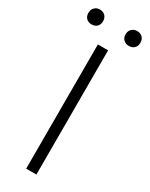

<svg xmlns="http://www.w3.org/2000/svg" viewBox="-245 -932 763 976"><g transform="rotate(30 136.5 -444.0)"><path d="M106 0V-729H166V0ZM26 -801Q8 -801 -4 -812.5Q-16 -824 -16 -844Q-16 -864 -4 -876Q8 -888 26 -888Q46 -888 58 -876Q70 -864 70 -844Q70 -824 58 -812.5Q46 -801 26 -801ZM245 -801Q227 -801 214.5 -812.5Q202 -824 202 -844Q202 -864 214.5 -876Q227 -888 245 -888Q265 -888 277 -876Q289 -864 289 -844Q289 -824 277 -812.5Q265 -801 245 -801Z"/></g></svg>

Font: Noto Sans HK Thin Light
Style: Regular
Weight: 300
Version: Version 2.004-H2;hotconv 1.0.118;makeotfexe 2.5.65603